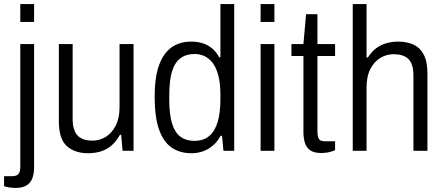

<svg xmlns="http://www.w3.org/2000/svg" viewBox="-35 -743 2185 946"><path d="M65 -635V-723H133V-635ZM42 183Q33 183 22 182Q11 181 1 179Q-9 177 -15 174V125H25Q47 125 56 114Q65 103 65 78V-526H133V83Q133 112 124.5 135Q116 158 96 170.5Q76 183 42 183Z M399 12Q334 12 294.5 -23Q255 -58 255 -146V-526H323V-155Q323 -126 330 -105.5Q337 -85 349.5 -73Q362 -61 380 -55.5Q398 -50 421 -50Q456 -50 486.5 -69Q517 -88 535.5 -125Q554 -162 554 -215V-526H623V0H569L562 -79H556Q537 -45 513 -25Q489 -5 460.5 3.5Q432 12 399 12Z M908 12Q851 12 810.5 -16Q770 -44 748.5 -105Q727 -166 727 -267Q727 -362 748.5 -421.5Q770 -481 810 -509.5Q850 -538 907 -538Q937 -538 963 -530Q989 -522 1009.5 -505Q1030 -488 1045 -461H1051V-723H1119V0H1066L1059 -74H1052Q1031 -34 993.5 -11Q956 12 908 12ZM921 -49Q968 -49 996 -73Q1024 -97 1037.5 -142.5Q1051 -188 1051 -253V-273Q1051 -332 1040.5 -371.5Q1030 -411 1012 -434Q994 -457 971.5 -467Q949 -477 924 -477Q882 -477 854 -456Q826 -435 812.5 -391Q799 -347 799 -275V-250Q799 -178 813 -133.5Q827 -89 854.5 -69Q882 -49 921 -49Z M1249 -635V-723H1317V-635ZM1249 0V-526H1317V0Z M1548 11Q1513 11 1493.5 -2.5Q1474 -16 1467 -40Q1460 -64 1460 -94V-467H1401V-526H1460L1473 -673H1529V-526H1616V-467H1529V-98Q1529 -71 1536 -59Q1543 -47 1565 -47H1616V-3Q1607 1 1595 4.5Q1583 8 1570.5 9.5Q1558 11 1548 11Z M1703 0V-723H1771V-460H1778Q1796 -489 1818.5 -505.5Q1841 -522 1868.5 -530Q1896 -538 1927 -538Q1970 -538 2002.5 -523Q2035 -508 2053 -473.5Q2071 -439 2071 -380V0H2002V-371Q2002 -401 1995.5 -421Q1989 -441 1976.5 -453Q1964 -465 1945.5 -470.5Q1927 -476 1904 -476Q1870 -476 1839.5 -458Q1809 -440 1790 -403.5Q1771 -367 1771 -311V0Z"/></svg>

Font: Archivo SemiCondensed Light
Style: Regular
Weight: 300
Width: 4
Designer: Hector Gatti
Foundry: Omnibus-Type
Version: Version 2.001